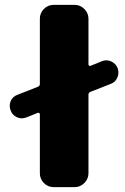

<svg xmlns="http://www.w3.org/2000/svg" viewBox="-20 -770 513 790"><path d="M399 -518Q418 -526 437 -517.5Q456 -509 464 -490Q471 -470 463 -451Q455 -432 436 -425L352 -392Q344 -389 344 -380V-57Q344 -34 327 -17Q310 0 287 0H201Q177 0 160.5 -17Q144 -34 144 -57V-300Q144 -303 141 -305Q138 -307 136 -306L89 -287Q69 -279 50 -287.5Q31 -296 24 -315Q16 -335 24 -354Q32 -373 52 -380L136 -413Q144 -416 144 -425V-693Q144 -716 160.5 -733Q177 -750 201 -750H287Q310 -750 327 -733Q344 -716 344 -693V-505Q344 -502 346.5 -500Q349 -498 352 -499Z"/></svg>

Font: Rounded Mplus 1c Black
Style: Regular
Weight: 900
Version: Version 1.059.20150529